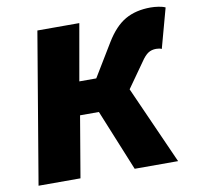

<svg xmlns="http://www.w3.org/2000/svg" viewBox="-80 -809 918 893"><g transform="rotate(-10 378.5 -363.0)"><path d="M151 -712H349L302 -445H382L476 -600Q518 -669 568 -697.5Q618 -726 688 -726Q705 -726 725 -723Q745 -720 757 -714L706 -527Q696 -532 680 -532Q658 -532 642 -521.5Q626 -511 608 -484L526 -368L690 0H485L367 -289H278L229 0H31Z"/></g></svg>

Font: Nebula Sans Black
Style: Regular
Weight: 900
Italic angle: -9°
Designer: Paul D. Hunt for Adobe (as Source Sans)
Foundry: Nebula Entertainment & Broadcasting LLC
Version: Version 1.010